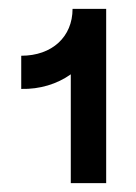

<svg xmlns="http://www.w3.org/2000/svg" viewBox="-20 -720 308 434"><path d="M28 -594V-519C70 -518 109 -530 140 -552V-306H220V-700H144C144 -637 98 -594 28 -594Z"/></svg>

Font: Fixel Text Medium
Style: Regular
Weight: 500
Width: 4
Designer: AlfaBravo + MacPaw
Foundry: Kyrylo Tkachov, Marchela Mozhyna, Serhii Makarenko, Maria Weinstein, Zakhar Kryvoshyya
Version: Version 1.211